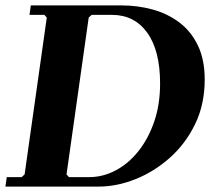

<svg xmlns="http://www.w3.org/2000/svg" viewBox="-23 -690 799 710"><path d="M426 -670Q486 -670 541 -655Q596 -640 639.5 -607.5Q683 -575 708.5 -522.5Q734 -470 734 -396Q734 -304 698.5 -231Q663 -158 605 -106.5Q547 -55 478 -27.5Q409 0 342 0H-3L2 -35H57L68 -45L150 -625L141 -635H86L91 -670ZM307 -35Q357 -35 404 -59.5Q451 -84 488 -130Q525 -176 547 -239.5Q569 -303 569 -381Q569 -503 521.5 -569Q474 -635 391 -635H316L305 -625L223 -45L232 -35Z"/></svg>

Font: Brygada 1918
Style: Italic
Weight: 400
Italic angle: -8°
Designer: Mateusz Machalski | Borys Kosmynka | Przemek Hoffer
Foundry: NIEPODLEGLA 2018
Version: Version 3.006